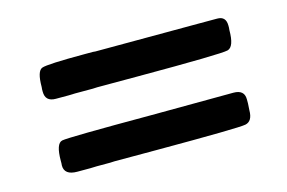

<svg xmlns="http://www.w3.org/2000/svg" viewBox="-49 -523 670 449"><g transform="rotate(-15 286.5 -298.5)"><path d="M500 -428.7Q521 -428.7 521 -406.2V-400.9L520.5 -395.5Q520.5 -355 504.2 -350.6Q487.8 -346.2 285.2 -346.2H187.5L176.8 -345.7H133.8L117.7 -345.2H86.9Q61.5 -345.2 61.5 -369.1V-375L62 -380.4Q62 -418.9 75.2 -423.8Q88.4 -428.7 178.2 -428.7H199.2L204.6 -428.2L452.1 -428.7ZM91.3 -167.5Q60.1 -167.5 60.1 -190.9L60.5 -196.3V-201.7Q60.5 -244.1 76.2 -247.3Q91.8 -250.5 292.5 -250.5L491.7 -251.5Q518.1 -251.5 518.1 -228.5V-218.3Q517.1 -206.5 517.1 -202.1Q517.1 -175.8 499.5 -172.1Q481.9 -168.5 282.7 -168.5H181.2L170.9 -168H138.2L122.6 -167.5Z"/></g></svg>

Font: Averia Serif Libre RX
Style: Bold
Weight: 700
Version: Version 1.002